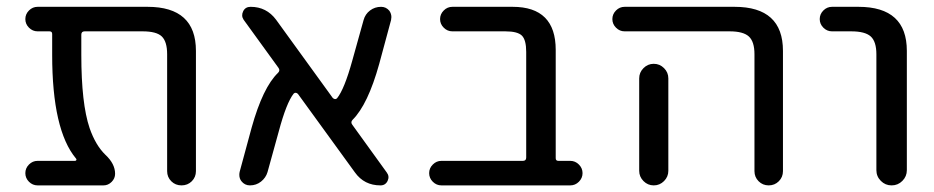

<svg xmlns="http://www.w3.org/2000/svg" viewBox="-20 -567 2753 566"><path d="M557.6 -62.5Q557.6 -44.9 545.4 -32.7Q533.2 -20.5 515.1 -20.5Q497.1 -20.5 484.9 -32.7Q472.7 -44.9 472.7 -62.5V-407.2Q472.7 -444.3 457 -459.5Q441.4 -474.6 400.4 -474.6H229.5Q219.7 -474.6 219.7 -464.8V-405.3Q219.7 -261.7 244.1 -189.5Q261.7 -138.7 291 -110.4Q319.3 -84 319.3 -54.7Q319.3 -41 309.1 -30.8Q298.8 -20.5 285.2 -20.5H90.8Q76.2 -20.5 65.4 -31.2Q54.7 -42 54.7 -56.6Q54.7 -71.3 65.4 -82Q76.2 -92.8 90.8 -92.8H201.2Q204.1 -92.8 205.1 -95.2Q206.1 -97.7 204.1 -99.6Q133.8 -183.6 133.8 -405.3V-466.8Q133.8 -474.6 126 -474.6H90.8Q76.2 -474.6 65.4 -485.4Q54.7 -496.1 54.7 -510.7Q54.7 -525.4 65.4 -536.1Q76.2 -546.9 90.8 -546.9H415Q557.6 -546.9 557.6 -417Z M1120.1 -58.6Q1128.9 -46.9 1122.6 -33.7Q1116.2 -20.5 1101.6 -20.5Q1053.7 -20.5 1026.4 -58.6L858.4 -290Q855.5 -293 852.1 -293.5Q848.6 -293.9 845.7 -291Q824.2 -263.7 801.8 -179.7L768.6 -59.6Q763.7 -43 749.5 -31.7Q735.4 -20.5 716.8 -20.5Q701.2 -20.5 691.4 -33.2Q685.5 -41 685.5 -51.8Q685.5 -55.7 686.5 -60.5L721.7 -190.4Q754.9 -309.6 799.8 -352.5Q806.6 -359.4 800.8 -367.2L698.2 -508.8Q690.4 -520.5 696.8 -533.7Q703.1 -546.9 718.8 -546.9Q765.6 -546.9 793.9 -508.8L960.9 -278.3Q963.9 -275.4 967.3 -274.9Q970.7 -274.4 973.6 -277.3Q995.1 -303.7 1018.6 -388.7L1051.8 -507.8Q1056.6 -525.4 1070.8 -536.1Q1085 -546.9 1103.5 -546.9Q1118.2 -546.9 1127.9 -535.2Q1133.8 -526.4 1133.8 -516.6Q1133.8 -512.7 1132.8 -507.8L1097.7 -377.9Q1064.5 -258.8 1019.5 -213.9Q1012.7 -207 1018.6 -199.2Z M1531.2 -414.1Q1531.2 -449.2 1518.6 -461.9Q1505.9 -474.6 1469.7 -474.6H1313.5Q1298.8 -474.6 1288.1 -485.4Q1277.3 -496.1 1277.3 -510.7Q1277.3 -525.4 1288.1 -536.1Q1298.8 -546.9 1313.5 -546.9H1491.2Q1618.2 -546.9 1618.2 -419.9V-100.6Q1618.2 -92.8 1626 -92.8H1661.1Q1675.8 -92.8 1686.5 -82Q1697.3 -71.3 1697.3 -56.6Q1697.3 -42 1686.5 -31.2Q1675.8 -20.5 1661.1 -20.5H1281.2Q1266.6 -20.5 1255.9 -31.2Q1245.1 -42 1245.1 -56.6Q1245.1 -71.3 1255.9 -82Q1266.6 -92.8 1281.2 -92.8H1521.5Q1531.2 -92.8 1531.2 -102.5Z M1821.3 -474.6Q1806.6 -474.6 1795.9 -485.4Q1785.2 -496.1 1785.2 -510.7Q1785.2 -525.4 1795.9 -536.1Q1806.6 -546.9 1821.3 -546.9H2145.5Q2288.1 -546.9 2288.1 -417V-62.5Q2288.1 -44.9 2275.9 -32.7Q2263.7 -20.5 2246.1 -20.5Q2228.5 -20.5 2216.3 -32.7Q2204.1 -44.9 2204.1 -62.5V-407.2Q2204.1 -444.3 2187.5 -459.5Q2170.9 -474.6 2130.9 -474.6ZM1950.2 -335.9V-99.6V-63.5Q1950.2 -45.9 1937.5 -33.2Q1924.8 -20.5 1907.2 -20.5Q1889.6 -20.5 1877 -33.2Q1864.3 -45.9 1864.3 -63.5V-99.6V-335.9Q1864.3 -353.5 1877 -366.2Q1889.6 -378.9 1907.2 -378.9Q1924.8 -378.9 1937.5 -366.2Q1950.2 -353.5 1950.2 -335.9Z M2432.6 -474.6Q2418 -474.6 2407.2 -485.4Q2396.5 -496.1 2396.5 -510.7Q2396.5 -525.4 2407.2 -536.1Q2418 -546.9 2432.6 -546.9H2510.7Q2653.3 -546.9 2653.3 -417V-65.4Q2653.3 -46.9 2640.1 -33.7Q2627 -20.5 2608.4 -20.5Q2589.8 -20.5 2576.7 -33.7Q2563.5 -46.9 2563.5 -65.4V-407.2Q2563.5 -444.3 2546.9 -459.5Q2530.3 -474.6 2489.3 -474.6Z"/></svg>

Font: Gen Jyuu GothicX Regular
Style: Regular
Weight: 400
Designer: [Source Han Sans]
Ryoko NISHIZUKA  (kana & ideographs); Paul D. Hunt (Latin, Greek & Cyrillic); Wenlong ZHANG  (bopomofo
Version: Version 1.002.20150607